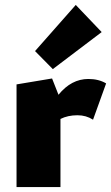

<svg xmlns="http://www.w3.org/2000/svg" viewBox="-20 -758 451 778"><path d="M410 -420 357 -273Q329 -291 294 -291Q255 -291 225 -276V0H47V-416L191 -440L217 -374Q269 -438 338 -438Q380 -438 410 -420ZM122 -551 287 -738 392 -628 194 -478Z"/></svg>

Font: Ysabeau Heavy
Style: Regular
Weight: 800
Designer: Christian Thalmann (Catharsis Fonts)
Version: Version 0.003